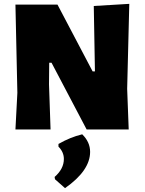

<svg xmlns="http://www.w3.org/2000/svg" viewBox="-20 -671 750 995"><path d="M650 -651 639 -211 647 0H429L247 -346H235L234 -234L242 0H60L70 -190L60 -647H278L460 -301H472L466 -640ZM406 25Q447 65 447 116Q447 213 317 304L265 258L263 246Q311 204 311 153Q311 117 283 89V75Q344 40 406 25Z"/></svg>

Font: Alegreya Sans Black
Style: Regular
Weight: 900
Designer: Juan Pablo del Peral
Foundry: Huerta Tipografica
Version: Version 2.007